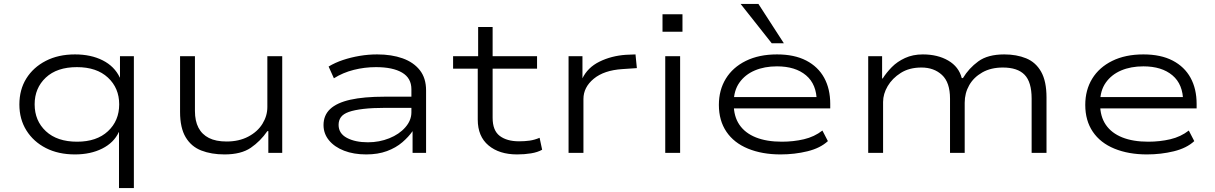

<svg xmlns="http://www.w3.org/2000/svg" viewBox="-20 -781 6207 981"><path d="M588 180V-106H587Q562 -52 502.5 -22Q443 8 363 8Q278 8 214.5 -24.5Q151 -57 115 -114.5Q79 -172 79 -247Q79 -323 114.5 -380Q150 -437 214 -470Q278 -503 363 -503Q445 -503 505 -472.5Q565 -442 592 -385H593V-494H664V180ZM374 -57Q474 -57 531.5 -110.5Q589 -164 589 -248Q589 -331 531.5 -384.5Q474 -438 373 -438Q271 -438 214 -384.5Q157 -331 157 -248Q157 -164 214.5 -110.5Q272 -57 374 -57Z M1127 8Q1060 8 1008.5 -12Q957 -32 928.5 -80Q900 -128 900 -209V-494H976V-214Q976 -163 994 -128.5Q1012 -94 1047.5 -76Q1083 -58 1138 -58Q1201 -58 1248.5 -83Q1296 -108 1321 -148.5Q1346 -189 1346 -234V-494H1422V0H1351V-111H1346Q1311 -60 1261.5 -26Q1212 8 1127 8Z M1851 8Q1787 8 1738 -11Q1689 -30 1661 -64Q1633 -98 1633 -142Q1633 -192 1667 -224Q1701 -256 1770 -271.5Q1839 -287 1946 -287H2098V-230H1951Q1883 -230 1836.5 -224.5Q1790 -219 1762 -209Q1734 -199 1722 -182.5Q1710 -166 1710 -143Q1710 -99 1752.5 -76.5Q1795 -54 1860 -54Q1918 -54 1969 -74.5Q2020 -95 2051 -130.5Q2082 -166 2082 -207V-325Q2082 -382 2034.5 -410Q1987 -438 1901 -438Q1843 -438 1787.5 -424Q1732 -410 1686 -381L1659 -441Q1692 -461 1732.5 -474.5Q1773 -488 1817.5 -495.5Q1862 -503 1907 -503Q1981 -503 2037 -483Q2093 -463 2125 -422.5Q2157 -382 2157 -319V0H2088V-110V-111Q2068 -82 2035.5 -54Q2003 -26 1957 -9Q1911 8 1851 8Z M2622 8Q2531 8 2476 -38Q2421 -84 2421 -170V-430H2295V-494H2423V-643H2497V-494H2724V-430H2497V-179Q2497 -114 2533.5 -86.5Q2570 -59 2632 -59Q2661 -59 2686 -62.5Q2711 -66 2737 -77L2750 -16Q2727 -3 2693.5 2.5Q2660 8 2622 8Z M2885 0V-494H2956V-379H2955Q2982 -436 3043 -466Q3104 -496 3178 -501L3227 -503L3234 -433L3160 -428Q3066 -422 3013.5 -378.5Q2961 -335 2961 -275V0Z M3365 -619V-708H3467V-619ZM3379 0V-494H3455V0Z M3968 8Q3874 8 3802 -21.5Q3730 -51 3691.5 -108Q3653 -165 3653 -245Q3653 -321 3688.5 -379Q3724 -437 3791 -470Q3858 -503 3950 -503Q4039 -503 4099.5 -471.5Q4160 -440 4191 -383.5Q4222 -327 4222 -250V-227H3706V-285H4179L4153 -262Q4153 -350 4098.5 -396Q4044 -442 3950 -442Q3886 -442 3836.5 -421Q3787 -400 3758 -359Q3729 -318 3729 -258V-248Q3729 -186 3758 -143.5Q3787 -101 3842 -79Q3897 -57 3975 -57Q4034 -57 4087.5 -69.5Q4141 -82 4182 -114L4210 -60Q4171 -24 4105.5 -8Q4040 8 3968 8ZM3923 -560 3764 -761H3855L3985 -560Z M4416 0V-494H4487V-380H4490Q4509 -410 4536.5 -438Q4564 -466 4604 -484.5Q4644 -503 4695 -503Q4771 -503 4825 -471.5Q4879 -440 4894 -382H4900Q4930 -432 4978.5 -467.5Q5027 -503 5111 -503Q5174 -503 5223 -483Q5272 -463 5299.5 -414.5Q5327 -366 5327 -283V0H5251V-277Q5251 -362 5215 -399Q5179 -436 5104 -436Q5043 -436 4999 -411Q4955 -386 4932 -345.5Q4909 -305 4909 -256V0H4834V-277Q4834 -360 4793 -398Q4752 -436 4688 -436Q4626 -436 4582.5 -408.5Q4539 -381 4515.5 -341Q4492 -301 4492 -260V0Z M5840 8Q5746 8 5674 -21.5Q5602 -51 5563.5 -108Q5525 -165 5525 -245Q5525 -321 5560.5 -379Q5596 -437 5663 -470Q5730 -503 5822 -503Q5911 -503 5971.5 -471.5Q6032 -440 6063 -383.5Q6094 -327 6094 -250V-227H5578V-285H6051L6025 -262Q6025 -350 5970.5 -396Q5916 -442 5822 -442Q5758 -442 5708.5 -421Q5659 -400 5630 -359Q5601 -318 5601 -258V-248Q5601 -186 5630 -143.5Q5659 -101 5714 -79Q5769 -57 5847 -57Q5906 -57 5959.5 -69.5Q6013 -82 6054 -114L6082 -60Q6043 -24 5977.5 -8Q5912 8 5840 8Z"/></svg>

Font: Nunito Sans 7pt Expanded Light
Style: Regular
Weight: 300
Width: 7
Designer: Vernon Adams
Foundry: Vernon Adams
Version: Version 3.101;gftools[0.9.27]